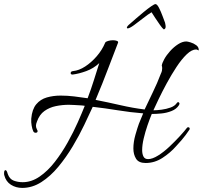

<svg xmlns="http://www.w3.org/2000/svg" viewBox="-112 -786 993 940"><path d="M-3 134Q-34 134 -58.5 118.5Q-83 103 -91 72Q-92 70 -92 67Q-92 64 -92 62Q-92 47 -85 47Q-79 47 -74 66Q-65 91 -44.5 98.5Q-24 106 -1 106Q42 106 82 78.5Q122 51 156.5 6.5Q191 -38 219.5 -89Q248 -140 269 -187.5Q290 -235 303 -268Q290 -270 277 -270.5Q264 -271 251 -272Q244 -272 238 -272.5Q232 -273 225 -273Q193 -273 161.5 -266.5Q130 -260 105.5 -242.5Q81 -225 69 -191Q64 -179 64 -170Q64 -162 69 -152Q72 -148 72 -144Q72 -136 62 -136Q55 -136 51 -143Q46 -154 43 -170.5Q40 -187 41 -205Q45 -251 65.5 -275.5Q86 -300 117.5 -309Q149 -318 185 -318Q218 -318 251 -314Q284 -310 317 -305Q334 -350 348 -394.5Q362 -439 374 -477Q346 -451 310.5 -438Q275 -425 244 -421H243Q234 -421 234 -428Q234 -437 246 -438Q275 -441 305 -460.5Q335 -480 361.5 -510.5Q388 -541 403 -577Q405 -582 417 -585.5Q429 -589 441 -589Q452 -589 460 -586Q468 -583 466 -577Q447 -529 419 -454.5Q391 -380 356 -297Q417 -285 478 -271Q539 -257 596 -250Q616 -293 637 -336Q658 -379 675 -424Q680 -434 681 -441Q682 -448 682 -452Q682 -457 681.5 -459.5Q681 -462 680 -464Q681 -476 692 -496Q703 -516 721 -536Q739 -556 760 -569.5Q781 -583 800 -583Q806 -583 821 -578.5Q836 -574 849 -564.5Q862 -555 861 -539Q858 -540 854.5 -542Q851 -544 849 -544Q827 -544 802 -520Q777 -496 752 -458Q727 -420 704.5 -378.5Q682 -337 665 -301.5Q648 -266 639 -246Q656 -246 679 -249Q702 -252 723 -259.5Q744 -267 754 -282Q757 -286 760 -286Q764 -286 766 -281.5Q768 -277 764 -271Q752 -252 728 -242.5Q704 -233 678 -230.5Q652 -228 631 -228Q621 -204 610 -172Q599 -140 591.5 -108Q584 -76 584 -51Q584 -32 590.5 -19.5Q597 -7 613 -7Q634 -7 662 -24.5Q690 -42 717.5 -68Q745 -94 768.5 -119.5Q792 -145 804 -161Q806 -163 810 -163Q813 -163 815.5 -160.5Q818 -158 816 -152Q814 -148 797 -125Q780 -102 750 -70Q722 -38 683.5 -13Q645 12 601 12Q567 12 554 -9Q541 -30 541 -59Q541 -91 551 -126Q561 -161 568 -180Q573 -193 578.5 -205.5Q584 -218 589 -231Q526 -236 465 -246Q404 -256 342 -263Q325 -226 300.5 -174.5Q276 -123 244 -69.5Q212 -16 173.5 30.5Q135 77 90.5 105.5Q46 134 -3 134ZM649 -766Q657 -766 666.5 -747.5Q676 -729 684 -707Q692 -685 696 -675Q698 -666 698.5 -662Q699 -658 699 -654Q698 -644 690 -642Q683 -647 671.5 -663.5Q660 -680 648 -698Q636 -716 630 -726Q613 -716 589 -697Q565 -678 543.5 -662.5Q522 -647 513 -647Q509 -647 509 -651Q510 -658 525 -670Q535 -679 553.5 -695Q572 -711 592 -727.5Q612 -744 628 -755Q644 -766 649 -766Z"/></svg>

Font: Allura
Style: Regular
Weight: 400
Designer: Robert E. Leuschke
Foundry: Robert E. Leuschke
Version: Version 1.110